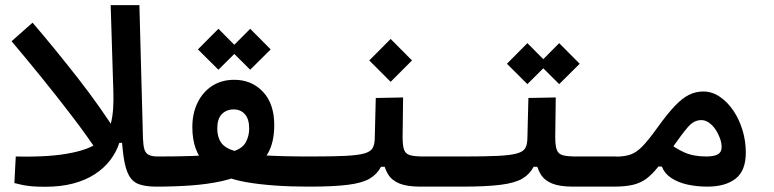

<svg xmlns="http://www.w3.org/2000/svg" viewBox="-20 -713 2970 737"><path d="M365.7 -113.8Q314.5 -191.4 256.3 -267.3Q198.2 -343.3 139.4 -415.8Q80.6 -488.3 24.4 -554.7L105 -626Q189.9 -526.9 278.6 -413.6Q367.2 -300.3 442.4 -180.7Z M153.8 3.9Q122.1 3.9 101.3 2Q80.6 0 65.4 -3.2Q50.3 -6.3 35.2 -10.3L40.5 -112.3Q107.9 -110.8 161.6 -114.3Q215.3 -117.7 259.8 -127.4Q324.7 -141.1 359.1 -167Q393.6 -192.9 405.8 -240.2Q418 -287.6 415 -365.7L404.8 -693.4H515.1L528.8 -181.2Q529.8 -155.3 534.2 -140.1Q538.6 -125 550.8 -118.7Q563 -112.3 585.9 -112.3Q607.4 -112.3 616.9 -98.1Q626.5 -84 626.5 -57.1Q626.5 -27.8 614.3 -12.2Q602.1 3.4 580.6 3.4Q539.6 3.4 514.2 -5.6Q488.8 -14.6 474.9 -39.8Q460.9 -64.9 454.3 -111.8Q447.8 -158.7 443.8 -234.4L481.9 -243.2L458 -165L438 -164.6Q426.8 -129.4 403.3 -98.6Q379.9 -67.9 344.5 -44.7Q309.1 -21.5 261.5 -8.8Q213.9 3.9 153.8 3.9Z M578.1 3.4 585.9 -112.3Q662.1 -112.3 719.7 -114.3Q777.3 -116.2 817.4 -121.1Q857.4 -126 879.9 -133.8Q911.6 -144.5 924.1 -168.2Q936.5 -191.9 936.5 -219.2Q936.5 -255.9 920.2 -274.4Q903.8 -293 877 -293Q849.1 -293 831.5 -274.9Q814 -256.8 814 -220.2Q814 -187 828.6 -165.8Q843.3 -144.5 881.6 -133.1Q919.9 -121.6 990.5 -116.9Q1061 -112.3 1172.9 -112.3Q1200.2 -112.3 1212.9 -98.1Q1225.6 -84 1225.6 -56.6Q1225.6 -25.9 1209.5 -11.2Q1193.4 3.4 1164.6 3.4Q1024.4 3.4 924.6 -13.9Q824.7 -31.2 771.5 -80.8Q718.3 -130.4 718.3 -225.1Q718.3 -277.8 738.3 -318.8Q758.3 -359.9 794.4 -383.3Q830.6 -406.7 879.4 -406.7Q945.8 -406.7 989.3 -360.8Q1032.7 -314.9 1032.7 -232.9Q1032.7 -166.5 1008.1 -124Q983.4 -81.5 925.8 -51.3Q885.3 -29.8 831.5 -17.8Q777.8 -5.9 713.9 -1.2Q649.9 3.4 578.1 3.4ZM940.4 -445.3 861.8 -523.4 940.4 -602.5 1019 -523.4ZM818.4 -445.3 739.7 -523.4 818.4 -602.5 897 -523.4Z M1166 3.4 1171.9 -112.3Q1256.8 -112.3 1306.2 -114.7Q1355.5 -117.2 1379.4 -124.3Q1403.3 -131.3 1410.6 -145Q1418 -158.7 1418.5 -181.6L1422.4 -336.9L1527.3 -338.9L1525.4 -187.5Q1525.4 -153.8 1518.3 -132.6Q1511.2 -111.3 1501 -97.9Q1490.7 -84.5 1479 -72.8H1442.4Q1427.7 -44.4 1399.4 -27.6Q1371.1 -10.7 1316.2 -3.7Q1261.2 3.4 1166 3.4ZM1752 3.4Q1723.6 3.4 1695.8 3.4Q1668 3.4 1641.8 3.4Q1615.7 3.4 1593.3 3.4Q1543 3.4 1513.4 -8.5Q1483.9 -20.5 1469.5 -44.2Q1455.1 -67.9 1449.7 -102.1L1525.4 -187.5Q1525.4 -153.8 1531.2 -137.9Q1537.1 -122.1 1554.4 -117.2Q1571.8 -112.3 1607.4 -112.3Q1644 -112.3 1679 -112.3Q1713.9 -112.3 1757.8 -112.3Q1776.4 -112.3 1785.4 -98.6Q1794.4 -85 1794.4 -62Q1794.4 -25.4 1782 -11Q1769.5 3.4 1752 3.4ZM1479.5 -398.9 1397.5 -481 1479.5 -563.5 1561.5 -481Z M1752 3.4 1757.8 -112.3Q1842.8 -112.3 1892.1 -114.7Q1941.4 -117.2 1965.3 -124.3Q1989.3 -131.3 1996.6 -145Q2003.9 -158.7 2004.4 -181.6L2008.3 -336.9L2113.3 -338.9L2111.3 -187.5Q2111.3 -153.8 2104.2 -132.6Q2097.2 -111.3 2086.9 -97.9Q2076.7 -84.5 2064.9 -72.8H2028.3Q2013.7 -44.4 1985.4 -27.6Q1957 -10.7 1902.1 -3.7Q1847.2 3.4 1752 3.4ZM2337.9 3.4Q2309.6 3.4 2281.7 3.4Q2253.9 3.4 2227.8 3.4Q2201.7 3.4 2179.2 3.4Q2128.9 3.4 2099.4 -8.5Q2069.8 -20.5 2055.4 -44.2Q2041 -67.9 2035.6 -102.1L2111.3 -187.5Q2111.3 -153.8 2117.2 -137.9Q2123 -122.1 2140.4 -117.2Q2157.7 -112.3 2193.4 -112.3Q2230 -112.3 2264.9 -112.3Q2299.8 -112.3 2343.8 -112.3Q2362.3 -112.3 2371.3 -98.6Q2380.4 -85 2380.4 -62Q2380.4 -25.4 2367.9 -11Q2355.5 3.4 2337.9 3.4ZM2126.5 -390.1 2047.9 -468.3 2126.5 -547.4 2205.1 -468.3ZM2004.4 -390.1 1925.8 -468.3 2004.4 -547.4 2083 -468.3Z M2335 3.4Q2321.8 3.4 2315.7 -11.5Q2309.6 -26.4 2309.6 -59.1Q2309.6 -83.5 2318.1 -97.7Q2326.7 -111.8 2343.8 -111.8Q2377.4 -111.8 2400.4 -119.9Q2423.3 -127.9 2446.3 -151.6Q2469.2 -175.3 2502.9 -222.2Q2541.5 -275.9 2570.3 -306.2Q2599.1 -336.4 2625 -349.1Q2650.9 -361.8 2679.7 -361.8Q2712.9 -361.8 2742.4 -342Q2772 -322.3 2794.7 -288.8Q2817.4 -255.4 2830.1 -213.6Q2842.8 -171.9 2842.8 -127Q2842.8 -57.6 2803.5 -27.1Q2764.2 3.4 2695.3 3.4Q2654.8 3.4 2618.7 -4.6Q2582.5 -12.7 2556.6 -29.8Q2530.8 -46.9 2520.5 -73.7L2490.2 -74.2L2532.2 -174.8Q2571.3 -144 2606.4 -128.2Q2641.6 -112.3 2691.4 -112.3Q2720.7 -112.3 2735.4 -120.6Q2750 -128.9 2750 -147.9Q2750 -164.1 2743.7 -181.9Q2737.3 -199.7 2726.6 -215.8Q2715.8 -231.9 2701.7 -241.9Q2687.5 -252 2671.9 -252Q2643.6 -252 2620.6 -225.3Q2597.7 -198.7 2560.1 -145Q2528.8 -101.1 2506.1 -72.3Q2483.4 -43.5 2460.9 -26.9Q2438.5 -10.3 2408.9 -3.4Q2379.4 3.4 2335 3.4Z"/></svg>

Font: Cascadia Code Medium
Style: Regular
Weight: 500
Monospace: yes
Designer: Aaron Bell
Foundry: Saja Typeworks
Version: Version 2407.024